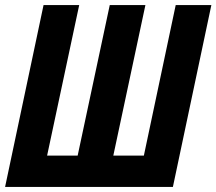

<svg xmlns="http://www.w3.org/2000/svg" viewBox="-24 -734 850 754"><path d="M655 0 806 -714H666L541 -123H421L547 -714H407L281 -123H161L287 -714H147L-4 0Z"/></svg>

Font: Noto Sans UI Condensed ExtraBold
Style: Italic
Weight: 800
Width: 3
Designer: Monotype Design Team
Foundry: Monotype Imaging Inc.
Version: 1.001